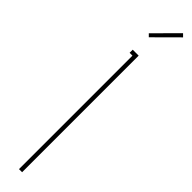

<svg xmlns="http://www.w3.org/2000/svg" viewBox="-313 -833 791 791"><g transform="rotate(45 82.5 -437.0)"><path d="M54.2 -679.2H88.9V0H70.8V-661.1H54.2ZM64.9 -762.2 53.2 -773.9 152.8 -874 165 -861.8Z"/></g></svg>

Font: Rawengulk
Style: Light
Weight: 300
Version: Version 0.92